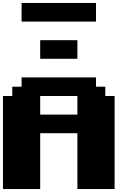

<svg xmlns="http://www.w3.org/2000/svg" viewBox="-20 -1270 915 1290"><path d="M500 0H750V-625H687.5V-687.5H625V-750H125V-687.5H62.5V-625H0V0H250V-375H500ZM500 -500H250V-625H500ZM250 -875H500V-1000H250ZM125 -1125H625V-1250H125Z"/></svg>

Font: Faithful 32x
Style: Bold
Weight: 400
Foundry: Faithful Resource Pack
Version: Version 1.0; January 27, 2023